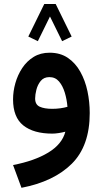

<svg xmlns="http://www.w3.org/2000/svg" viewBox="-20 -649 499 934"><path d="M328.6 -471.2 282.2 -448.7 223.1 -568.8 164.1 -448.7 117.7 -471.2 195.3 -629.4H251ZM416.5 -99.1Q416.5 61 329.1 147.7Q241.7 234.4 84.5 264.6L43.5 153.8Q147.9 133.8 215.1 93Q282.2 52.2 297.9 -8.3Q282.7 -4.4 265.6 -1.7Q248.5 1 234.4 1Q143.6 1 93.5 -38.8Q43.5 -78.6 43.5 -165.5Q43.5 -204.6 54.7 -244.4Q65.9 -284.2 88.1 -317.9Q110.4 -351.6 143.6 -372.1Q176.8 -392.6 221.2 -392.6Q273.4 -392.6 310.3 -367.4Q347.2 -342.3 370.8 -299.8Q394.5 -257.3 405.5 -205.3Q416.5 -153.3 416.5 -99.1ZM233.9 -119.6Q254.9 -119.6 273.9 -122.3Q293 -125 308.1 -129.4Q305.2 -165.5 295.2 -198.5Q285.2 -231.4 267.1 -252.7Q249 -273.9 220.2 -273.9Q193.4 -273.9 178.2 -255.4Q163.1 -236.8 157 -212.4Q150.9 -188 150.9 -169.9Q150.9 -140.1 173.3 -129.9Q195.8 -119.6 233.9 -119.6Z"/></svg>

Font: Vazirmatn RD SemiBold
Style: Regular
Weight: 600
Designer: Saber Rastikerdar
Foundry: Saber Rastikerdar
Version: Version 32.102